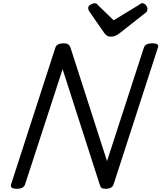

<svg xmlns="http://www.w3.org/2000/svg" viewBox="-20 -1159 1003 1193"><path d="M84 14Q40 14 49 -14L324 -863Q329 -877 342 -883.5Q355 -890 376 -890Q394 -890 403.5 -883.5Q413 -877 418 -863L645 -158L874 -863Q879 -877 892 -883.5Q905 -890 926 -890Q972 -890 961 -863L686 -14Q682 0 669 7Q656 14 635 14Q619 14 611.5 9Q604 4 599 -14L369 -729L136 -14Q132 0 119 7Q106 14 84 14ZM865 -1139Q877 -1139 886.5 -1127Q896 -1115 896 -1104Q896 -1094 893 -1089Q890 -1084 885 -1080L725 -954Q710 -942 696.5 -936.5Q683 -931 667 -931Q654 -931 643.5 -938Q633 -945 625 -958L535 -1088Q530 -1096 529 -1101Q528 -1106 528 -1110Q528 -1122 543 -1130.5Q558 -1139 567 -1139Q578 -1139 582.5 -1134Q587 -1129 593 -1123L686 -1033L836 -1124Q843 -1128 849.5 -1133.5Q856 -1139 865 -1139Z"/></svg>

Font: Playwrite DK Loopet
Style: Regular
Weight: 400
Designer: Veronika Burian, José Scaglione
Foundry: TypeTogether
Version: Version 1.002